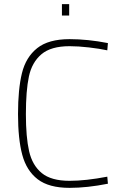

<svg xmlns="http://www.w3.org/2000/svg" viewBox="-20 -898 585 927"><path d="M67 -347Q67 -468 86 -545Q105 -622 159.5 -665.5Q214 -709 316 -709Q404 -709 501 -690L498 -655Q461 -663 409.5 -669Q358 -675 316 -675Q226 -675 180 -636Q134 -597 119.5 -528.5Q105 -460 105 -347Q105 -236 120.5 -168Q136 -100 181.5 -62.5Q227 -25 316 -25Q394 -25 498 -45L501 -11Q401 9 316 9Q216 9 162 -32.5Q108 -74 87.5 -150.5Q67 -227 67 -347ZM279 -878H314V-823H279Z"/></svg>

Font: Cairo ExtraLight
Style: Regular
Weight: 275
Designer: Mohamed Gaber, Accademia di Belle Arti di Urbino and others
Foundry: Kief Type Foundry, Accademia di Belle Arti di Urbino and others
Version: Version 3.011